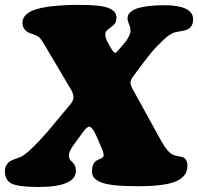

<svg xmlns="http://www.w3.org/2000/svg" viewBox="-31 -739 803 778"><path d="M455.6 -543.5 479.5 -572.3Q485.8 -580.6 491.9 -593Q498 -605.5 498 -612.8Q498 -624 495.1 -632.8Q492.7 -638.7 490.2 -645Q485.8 -656.2 485.8 -663.1Q485.8 -671.9 488.8 -678.7Q491.7 -685.5 501.5 -693.1Q511.2 -700.7 527.1 -705.8Q543 -710.9 571 -714.4Q599.1 -717.8 637.2 -717.8Q691.4 -717.8 721.4 -703.6Q751.5 -689.5 751.5 -660.6Q751.5 -629.4 726.1 -618.7Q718.3 -615.2 701.2 -612.5Q684.1 -609.9 675.3 -607.4Q656.7 -601.6 628.9 -575.2Q601.1 -548.8 583 -526.9Q564.9 -504.9 547.4 -481.4L511.7 -433.6Q497.6 -416 497.6 -405.3Q497.6 -394.5 507.3 -376.5L625 -163.1Q647.9 -123 668.5 -112.8Q678.7 -107.9 691.2 -106Q703.6 -104 709 -102.1Q728.5 -94.7 728.5 -66.4Q728.5 -20 672.4 -0.5Q626 15.6 528.8 15.6Q470.7 15.6 432.6 11.5Q394.5 7.3 375.2 -1.5Q356 -10.3 348.9 -20.3Q341.8 -30.3 341.8 -45.4Q341.8 -70.3 352.1 -81.5Q359.4 -89.4 375.5 -95.7Q389.2 -101.1 389.2 -109.9Q389.2 -120.1 378.9 -143.6L358.9 -189.5Q353 -203.6 345 -214.6Q336.9 -225.6 330.6 -225.6Q320.8 -225.6 301.8 -199.2L268.1 -152.8Q248 -125 248 -109.4Q248 -96.2 256.3 -87.9Q257.3 -86.9 262.5 -81.5Q267.6 -76.2 269.5 -73.7Q276.4 -63.5 276.4 -47.4Q276.4 18.6 125 18.6Q45.4 18.6 17.1 5.4Q-11.2 -7.8 -11.2 -45.9Q-11.2 -68.4 6.8 -84Q12.2 -88.4 30.8 -95Q49.3 -101.6 54.7 -104Q87.9 -121.1 162.6 -206.5L255.4 -317.9Q266.6 -331.1 266.6 -345.7Q266.6 -359.4 256.3 -376.5L153.3 -550.8Q136.2 -579.6 128.9 -586.7Q121.6 -593.8 99.1 -601.6Q80.1 -607.4 71.3 -616.7Q60.1 -628.9 60.1 -646.5Q60.1 -679.2 102.5 -696.8Q158.2 -719.2 293.9 -719.2Q377 -719.2 408.9 -706.5Q440.9 -693.8 440.9 -668Q440.9 -649.4 430.7 -639.2Q426.8 -634.8 409.7 -622.1Q395.5 -612.3 395.5 -600.1Q395.5 -585.9 403.8 -570.8L419.4 -542.5Q429.7 -524.9 436 -524.9Q439.9 -524.9 455.6 -543.5Z"/></svg>

Font: Cooper* Black
Style: Italic
Weight: 900
Italic angle: -7°
Designer: Owen Earl
Foundry: indestructible type*
Version: Version 0.001